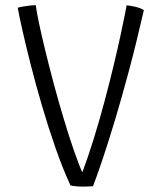

<svg xmlns="http://www.w3.org/2000/svg" viewBox="-20 -700 624 730"><path d="M294 9.5Q281.5 9.5 268.5 8.2Q255.5 7 248 5Q218.5 -58.5 191 -137.5Q163.5 -216.5 139.5 -298.5Q115.5 -380.5 96.5 -455.2Q77.5 -530 64.8 -586.8Q52 -643.5 47.5 -670.5Q54.5 -673 67.8 -675.2Q81 -677.5 94.5 -679Q108 -680.5 116 -680.5Q118.5 -658.5 128 -613.2Q137.5 -568 152 -508.5Q166.5 -449 184.2 -382.5Q202 -316 221.5 -251Q241 -186 260.2 -130Q279.5 -74 296.5 -36.5L289.5 -35Q314.5 -101.5 336.8 -173.5Q359 -245.5 378 -316.8Q397 -388 412.2 -451.8Q427.5 -515.5 438.2 -565.5Q449 -615.5 455 -646Q461 -676.5 461.5 -680Q478 -678 496.2 -673.8Q514.5 -669.5 527 -661.5Q497.5 -532.5 469.5 -428.2Q441.5 -324 417.5 -244.5Q393.5 -165 375.2 -110.2Q357 -55.5 346.2 -26Q335.5 3.5 333.5 8Q326.5 8.5 316.5 9Q306.5 9.5 294 9.5Z"/></svg>

Font: Grandstander Thin ExtraLight
Style: Regular
Weight: 250
Version: Version 1.200